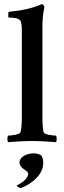

<svg xmlns="http://www.w3.org/2000/svg" viewBox="-20 -698 316 948"><path d="M129.9 60.5Q158.2 55.7 181.6 67.4Q193.4 80.1 193.4 106.4Q193.4 146.5 160.2 180.7Q127 214.8 82 230.5Q76.2 229.5 69.3 225.1Q62.5 220.7 62.5 217.8Q119.1 189.5 119.1 158.2Q119.1 151.4 97.7 137.2Q76.2 123 76.2 103.5Q76.2 90.8 89.4 78.1Q102.5 65.4 129.9 60.5ZM87.9 -544.9Q87.9 -580.1 82 -593.8Q74.2 -611.3 22.5 -611.3Q21.5 -611.3 21 -618.2Q20.5 -625 21 -631.8Q21.5 -638.7 23.4 -639.6Q125 -649.4 186.5 -677.7Q190.4 -677.7 194.8 -672.4Q199.2 -667 199.2 -662.1Q189.5 -617.2 189.5 -570.3V-127Q189.5 -62.5 195.3 -44.9Q198.2 -37.1 220.2 -32.7Q242.2 -28.3 256.8 -28.3Q259.8 -23.4 259.8 -11.7Q259.8 0 256.8 3.9Q178.7 -2 137.7 -2Q97.7 -2 19.5 3.9Q16.6 0 16.6 -11.7Q16.6 -23.4 19.5 -28.3Q33.2 -28.3 55.7 -32.7Q78.1 -37.1 81.1 -44.9Q87.9 -65.4 87.9 -127Z"/></svg>

Font: Crimson
Style: Semibold
Weight: 600
Version: Version 0.8